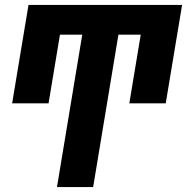

<svg xmlns="http://www.w3.org/2000/svg" viewBox="-20 -540 790 775"><path d="M210 215 312 -400H222L176 -123H29L95 -520H715L649 -123H502L548 -400H458L356 215Z"/></svg>

Font: Iosevka Etoile Heavy
Style: Italic
Weight: 900
Italic angle: -9°
Designer: Belleve Invis
Foundry: Belleve Invis
Version: Version 22.1.2; ttfautohint (v1.8.4)